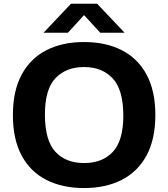

<svg xmlns="http://www.w3.org/2000/svg" viewBox="-20 -968 874 998"><path d="M417 9.5Q304.5 9.5 221.2 -32.8Q138 -75 92.5 -159.5Q47 -244 47 -370Q47 -496 92.8 -580.5Q138.5 -665 221.5 -707.2Q304.5 -749.5 417 -749.5Q530 -749.5 613.2 -707Q696.5 -664.5 742 -580Q787.5 -495.5 787.5 -370Q787.5 -244.5 741.8 -160Q696 -75.5 612.8 -33Q529.5 9.5 417 9.5ZM417 -120.5Q512.5 -120.5 566.8 -179Q621 -237.5 621 -366.5Q621 -500.5 566.2 -560Q511.5 -619.5 417 -619.5Q323 -619.5 268.2 -561.5Q213.5 -503.5 213.5 -373.5Q213.5 -238.5 267.5 -179.5Q321.5 -120.5 417 -120.5ZM206.5 -798 349 -948.5H485L627.5 -798H501L417 -889.5L333 -798Z"/></svg>

Font: Encode Sans Semi Expanded
Style: Bold
Weight: 700
Width: 6
Designer: Multiple Designers
Foundry: Impallari Type
Version: Version 3.000; ttfautohint (v1.8.3) -l 8 -r 50 -G 200 -x 14 